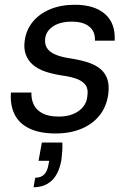

<svg xmlns="http://www.w3.org/2000/svg" viewBox="-20 -549 547 807"><path d="M214 12Q146 12 102.5 -9.5Q59 -31 40.5 -70Q22 -109 26 -160H112Q111 -133 121.5 -110Q132 -87 158 -73Q184 -59 227 -59Q261 -59 287 -69.5Q313 -80 329 -99.5Q345 -119 347 -144Q352 -174 340 -191Q328 -208 302.5 -217.5Q277 -227 239 -232Q200 -238 169.5 -248.5Q139 -259 118.5 -276.5Q98 -294 88.5 -319.5Q79 -345 84 -379Q90 -423 117.5 -457Q145 -491 190.5 -510Q236 -529 294 -529Q377 -529 421.5 -490Q466 -451 462 -378H379Q381 -416 355.5 -437Q330 -458 282 -458Q233 -458 203.5 -438.5Q174 -419 170 -388Q167 -365 177 -348Q187 -331 212 -320Q237 -309 279 -303Q318 -297 349 -287Q380 -277 401 -260Q422 -243 431 -217Q440 -191 435 -153Q428 -101 398.5 -64Q369 -27 321.5 -7.5Q274 12 214 12ZM121 238 128 198Q153 198 166.5 183.5Q180 169 184 141L187 127H142L156 50H242Q243 70 241.5 89Q240 108 238 124Q227 183 197 210.5Q167 238 121 238Z"/></svg>

Font: DM Sans 11pt
Style: Italic
Weight: 400
Italic angle: -10°
Version: Version 4.004;gftools[0.9.30]